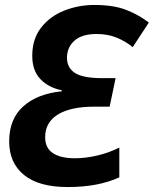

<svg xmlns="http://www.w3.org/2000/svg" viewBox="-20 -744 620 774"><path d="M252 10Q137 10 77 -38.5Q17 -87 17 -174Q17 -264 73.5 -315Q130 -366 229 -376V-380Q175 -391 142.5 -425.5Q110 -460 110 -519Q110 -587 146 -633Q182 -679 239.5 -701.5Q297 -724 360 -724Q436 -724 486.5 -705Q537 -686 580 -653L515 -554Q484 -579 448.5 -593Q413 -607 370 -607Q310 -607 280 -580Q250 -553 250 -511Q250 -471 282 -450Q314 -429 392 -429H446L422 -314H360Q265 -314 213.5 -282.5Q162 -251 162 -191Q162 -147 193.5 -126.5Q225 -106 282 -106Q325 -106 372 -117Q419 -128 461 -149V-29Q419 -10 368 0Q317 10 252 10Z"/></svg>

Font: Noto Sans SemiCondensed
Style: Bold Italic
Weight: 700
Width: 4
Italic angle: -12°
Designer: Monotype Design Team
Foundry: Monotype Imaging Inc.
Version: Version 2.013; ttfautohint (v1.8.4.7-5d5b)